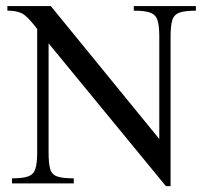

<svg xmlns="http://www.w3.org/2000/svg" viewBox="-20 -619 693 648"><path d="M641.1 -598.6V-583Q603.5 -583 585.2 -576.2Q566.9 -569.3 561.3 -550.5Q555.7 -531.7 555.7 -495.6V9.3H540L144 -472.7V-104.5Q144 -67.4 149.4 -48.6Q154.8 -29.8 173.1 -23.4Q191.4 -17.1 229 -17.1V0H20.5V-17.1Q57.6 -17.1 75.7 -23.9Q93.8 -30.8 99.6 -49.6Q105.5 -68.4 105.5 -104.5V-521Q83 -551.3 64.2 -567.1Q45.4 -583 4.9 -583V-598.6H151.4L517.6 -149.9V-495.6Q517.6 -531.7 511.7 -550.5Q505.9 -569.3 487.5 -576.2Q469.2 -583 431.6 -583V-598.6Z"/></svg>

Font: Scheherazade New Rohingya
Style: Regular
Weight: 400
Designer: SIL International
Foundry: SIL International
Version: Version 3.000 ; LngRng